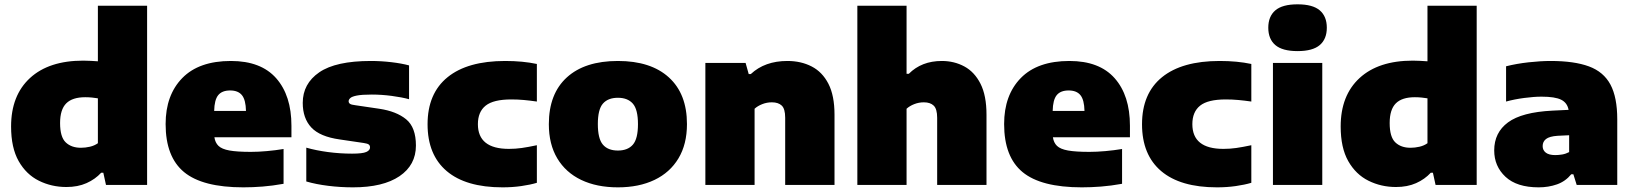

<svg xmlns="http://www.w3.org/2000/svg" viewBox="-20 -834 7364 866"><path d="M279.5 9.5Q212.5 9.5 155.5 -18.8Q98.5 -47 64.2 -107.2Q30 -167.5 30 -263.5Q30 -403.5 115.2 -482Q200.5 -560.5 355.5 -560.5Q373 -560.5 389.8 -559.5Q406.5 -558.5 421.5 -557.5V-808H643.5V0H458L446 -55H436.5Q409.5 -25.5 370.2 -8Q331 9.5 279.5 9.5ZM345 -167.5Q365 -167.5 385.5 -172.2Q406 -177 421.5 -188V-390.5Q409.5 -392.5 394.8 -394Q380 -395.5 364.5 -395.5Q306.5 -395.5 278.8 -367.8Q251 -340 251 -279Q251 -216 276.5 -191.8Q302 -167.5 345 -167.5Z M1077.5 11Q893.5 11 810.2 -57.8Q727 -126.5 727 -274.5Q727 -405 802.2 -482Q877.5 -559 1021.5 -559Q1157 -559 1225.8 -481Q1294.5 -403 1294.5 -267V-215H947Q950.5 -190.5 965.5 -176Q980.5 -161.5 1015 -155.2Q1049.5 -149 1111.5 -149Q1145 -149 1184 -152.5Q1223 -156 1259 -162V-5Q1209 4 1164.2 7.5Q1119.5 11 1077.5 11ZM1018 -426Q981.5 -426 964.2 -404.8Q947 -383.5 946 -333.5H1089.5Q1088.5 -383.5 1071.2 -404.8Q1054 -426 1018 -426Z M1572 11Q1515.5 11 1460.8 4.2Q1406 -2.5 1361.5 -15.5V-168Q1405 -155.5 1459.2 -148.2Q1513.5 -141 1568 -141Q1615 -141 1632 -148.5Q1649 -156 1649 -169Q1649 -177.5 1643.5 -182Q1638 -186.5 1621 -189L1512.5 -205Q1423 -217.5 1384.2 -259Q1345.5 -300.5 1345.5 -370Q1345.5 -456.5 1420 -507.8Q1494.5 -559 1652.5 -559Q1699 -559 1745.5 -553.5Q1792 -548 1825 -539V-386.5Q1792 -395.5 1746.5 -401.5Q1701 -407.5 1657 -407.5Q1612 -407.5 1589.5 -403Q1567 -398.5 1559.8 -391.5Q1552.5 -384.5 1552.5 -377.5Q1552.5 -370 1558.5 -365.8Q1564.5 -361.5 1582 -359.5L1690.5 -343.5Q1768 -332 1812 -295.8Q1856 -259.5 1856 -177.5Q1856 -89.5 1781.8 -39.2Q1707.5 11 1572 11Z M2246.5 11Q2081.5 11 1995 -62.2Q1908.5 -135.5 1908.5 -273.5Q1908.5 -412.5 1998.8 -485.8Q2089 -559 2258.5 -559Q2338 -559 2401.5 -545.5V-376Q2370 -380.5 2342.8 -383Q2315.5 -385.5 2286 -385.5Q2205.5 -385.5 2170.5 -357.5Q2135.5 -329.5 2135.5 -274Q2135.5 -162.5 2275.5 -162.5Q2305 -162.5 2333.2 -166.5Q2361.5 -170.5 2401.5 -179V-9.5Q2371.5 -0.5 2331.5 5.2Q2291.5 11 2246.5 11Z M2767 11Q2671.5 11 2601.5 -22.5Q2531.5 -56 2493.5 -119.8Q2455.5 -183.5 2455.5 -274Q2455.5 -411 2536.8 -485Q2618 -559 2767 -559Q2915.5 -559 2997 -484.8Q3078.5 -410.5 3078.5 -274.5Q3078.5 -183.5 3040.2 -119.8Q3002 -56 2932 -22.5Q2862 11 2767 11ZM2767 -155Q2811.5 -155 2834.5 -181.5Q2857.5 -208 2857.5 -274Q2857.5 -340.5 2834.2 -366.8Q2811 -393 2767 -393Q2722.5 -393 2699.5 -366.8Q2676.5 -340.5 2676.5 -274.5Q2676.5 -208.5 2699.2 -181.8Q2722 -155 2767 -155Z M3161.5 0V-550H3343L3357 -500H3366.5Q3429.5 -559 3531.5 -559Q3593 -559 3641 -534.2Q3689 -509.5 3716.5 -456.2Q3744 -403 3744 -316.5V0H3521.5V-303Q3521.5 -343 3506 -357.8Q3490.5 -372.5 3461.5 -372.5Q3438.5 -372.5 3417.8 -364.2Q3397 -356 3383.5 -343.5V0Z M3847 0V-808H4069V-501H4079Q4136.5 -559 4228 -559Q4284 -559 4329.8 -534.2Q4375.5 -509.5 4402.5 -456.2Q4429.5 -403 4429.5 -316.5V0H4207V-302.5Q4207 -342.5 4191.5 -357.5Q4176 -372.5 4147 -372.5Q4124 -372.5 4103.2 -364.2Q4082.5 -356 4069 -343.5V0Z M4859.5 11Q4675.5 11 4592.2 -57.8Q4509 -126.5 4509 -274.5Q4509 -405 4584.2 -482Q4659.5 -559 4803.5 -559Q4939 -559 5007.8 -481Q5076.5 -403 5076.5 -267V-215H4729Q4732.5 -190.5 4747.5 -176Q4762.5 -161.5 4797 -155.2Q4831.5 -149 4893.5 -149Q4927 -149 4966 -152.5Q5005 -156 5041 -162V-5Q4991 4 4946.2 7.5Q4901.5 11 4859.5 11ZM4800 -426Q4763.5 -426 4746.2 -404.8Q4729 -383.5 4728 -333.5H4871.5Q4870.5 -383.5 4853.2 -404.8Q4836 -426 4800 -426Z M5469 11Q5304 11 5217.5 -62.2Q5131 -135.5 5131 -273.5Q5131 -412.5 5221.2 -485.8Q5311.5 -559 5481 -559Q5560.5 -559 5624 -545.5V-376Q5592.5 -380.5 5565.2 -383Q5538 -385.5 5508.5 -385.5Q5428 -385.5 5393 -357.5Q5358 -329.5 5358 -274Q5358 -162.5 5498 -162.5Q5527.5 -162.5 5555.8 -166.5Q5584 -170.5 5624 -179V-9.5Q5594 -0.5 5554 5.2Q5514 11 5469 11Z M5721.5 0V-550H5944V0ZM5832.5 -603.5Q5764 -603.5 5732.2 -630.8Q5700.5 -658 5700.5 -709Q5700.5 -760 5732.2 -787.2Q5764 -814.5 5832.5 -814.5Q5901 -814.5 5932.8 -787.2Q5964.5 -760 5964.5 -709Q5964.5 -658 5932.8 -630.8Q5901 -603.5 5832.5 -603.5Z M6276.5 9.5Q6209.5 9.5 6152.5 -18.8Q6095.5 -47 6061.2 -107.2Q6027 -167.5 6027 -263.5Q6027 -403.5 6112.2 -482Q6197.5 -560.5 6352.5 -560.5Q6370 -560.5 6386.8 -559.5Q6403.5 -558.5 6418.5 -557.5V-808H6640.5V0H6455L6443 -55H6433.5Q6406.5 -25.5 6367.2 -8Q6328 9.5 6276.5 9.5ZM6342 -167.5Q6362 -167.5 6382.5 -172.2Q6403 -177 6418.5 -188V-390.5Q6406.5 -392.5 6391.8 -394Q6377 -395.5 6361.5 -395.5Q6303.5 -395.5 6275.8 -367.8Q6248 -340 6248 -279Q6248 -216 6273.5 -191.8Q6299 -167.5 6342 -167.5Z M6920 11Q6821.5 11 6770.5 -36.5Q6719.5 -84 6719.5 -155.5Q6719.5 -236 6781.8 -282Q6844 -328 6982 -335L7055 -338.5Q7049 -370.5 7021.5 -384.2Q6994 -398 6933 -398Q6899 -398 6855.2 -392.2Q6811.5 -386.5 6773 -376V-535Q6820.5 -547 6874.8 -553Q6929 -559 6974 -559Q7080.5 -559 7146.8 -534.5Q7213 -510 7243.8 -452.5Q7274.5 -395 7274.5 -296V0H7091.5L7076.5 -48H7067Q7041 -16 7002.8 -2.5Q6964.5 11 6920 11ZM6938 -175Q6938 -156.5 6952.2 -145.5Q6966.5 -134.5 6995 -134.5Q7009.5 -134.5 7026 -137.2Q7042.5 -140 7057.5 -148V-224L7005 -221.5Q6968.5 -219 6953.2 -207Q6938 -195 6938 -175Z"/></svg>

Font: Encode Sans Semi Expanded Black
Style: Regular
Weight: 900
Width: 6
Designer: Multiple Designers
Foundry: Impallari Type
Version: Version 3.000; ttfautohint (v1.8.3) -l 8 -r 50 -G 200 -x 14 